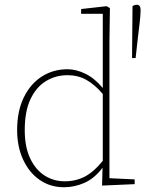

<svg xmlns="http://www.w3.org/2000/svg" viewBox="-20 -774 625 807"><path d="M84 -227Q84 -157 106.5 -109Q129 -61 167 -36.5Q205 -12 252 -12Q299 -12 337 -32Q375 -52 412 -98V-379Q379 -418 343.5 -438Q308 -458 264 -458Q214 -458 173 -433Q132 -408 108 -357Q84 -306 84 -227ZM409 6 411 -69Q377 -24 335 -5.5Q293 13 249 13Q191 13 146.5 -18Q102 -49 77 -103.5Q52 -158 52 -227Q52 -307 80 -364.5Q108 -422 156 -452.5Q204 -483 264 -483Q300 -483 339 -464Q378 -445 412 -404V-716H321V-736L428 -748L442 -740L440 -602V-25L546 -20V0ZM555 -754Q571 -754 571 -732Q571 -711 567 -678Q563 -645 558 -602L550 -530H535L537 -748Q545 -754 555 -754Z"/></svg>

Font: Source Serif Pro ExtraLight
Style: Regular
Weight: 200
Designer: Frank Grießhammer
Foundry: Adobe Systems Incorporated
Version: Version 3.001;hotconv 1.0.111;makeotfexe 2.5.65597